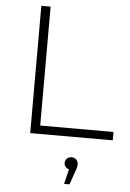

<svg xmlns="http://www.w3.org/2000/svg" viewBox="-62 -745 710 1052"><g transform="rotate(5 292.5 -219.5)"><path d="M122 -700H173V-46H576V0H122ZM351 179Q339 176 331.5 167Q324 158 324 146Q324 132 334 122Q344 112 360 112Q376 112 386 122.5Q396 133 396 146Q396 164 387 186L361 261H331Z"/></g></svg>

Font: Goldbeck Next Light
Style: Regular
Weight: 300
Designer: Julieta Ulanovsky
Foundry: Julieta Ulanovsky
Version: Version 7.200